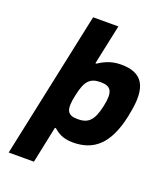

<svg xmlns="http://www.w3.org/2000/svg" viewBox="-161 -814 940 1108"><g transform="rotate(20 309.0 -260.0)"><path d="M603 -244 605 -256C645 -441 590 -509 463 -509C394 -509 352 -481 326 -465H320L372 -710H217L26 190H181L228 -35H234C254 -19 284 9 353 9C480 9 564 -59 603 -244ZM274 -248 275 -252C294 -345 322 -373 386 -373C449 -373 470 -346 450 -252L449 -248C429 -154 397 -127 334 -127C270 -127 254 -155 274 -248Z"/></g></svg>

Font: LT Wave Mono Black
Style: Italic
Weight: 900
Designer: Daniel Lyons
Version: Version 2.5 (Glyphs App)